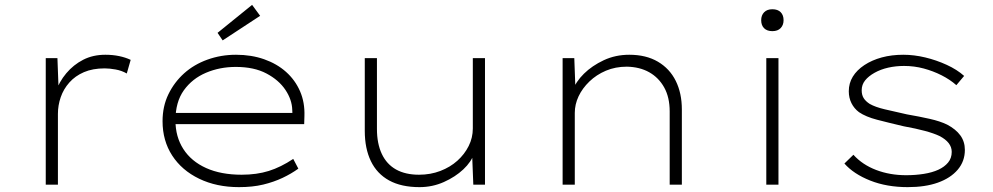

<svg xmlns="http://www.w3.org/2000/svg" viewBox="-20 -759 4082 789"><path d="M168 0V-520H216L221 -387L208 -379Q223 -423 252.5 -458Q282 -493 322 -513.5Q362 -534 413 -534Q443 -534 469.5 -528.5Q496 -523 517 -513L501 -457Q480 -469 455 -473.5Q430 -478 410 -478Q361 -478 325 -462.5Q289 -447 265 -420Q241 -393 229.5 -359.5Q218 -326 218 -291V0Z M962 10Q870 10 798.5 -24.5Q727 -59 687.5 -120Q648 -181 648 -261Q648 -322 672 -371.5Q696 -421 736.5 -457.5Q777 -494 832.5 -514Q888 -534 950 -534Q1013 -534 1065.5 -515.5Q1118 -497 1155.5 -463.5Q1193 -430 1213 -384Q1233 -338 1231 -282L1230 -249H689V-295H1203L1182 -283L1181 -307Q1180 -349 1153 -389.5Q1126 -430 1075 -457Q1024 -484 949 -484Q883 -484 826.5 -460Q770 -436 735.5 -388Q701 -340 701 -264Q701 -197 733.5 -146.5Q766 -96 827 -68.5Q888 -41 973 -41Q1035 -41 1084.5 -56.5Q1134 -72 1185 -106L1206 -66Q1177 -45 1141 -28Q1105 -11 1061.5 -0.5Q1018 10 962 10ZM895 -593 874 -624 1016 -739 1049 -694Z M1704 10Q1629 10 1579 -17.5Q1529 -45 1504 -97Q1479 -149 1479 -221V-520H1529V-229Q1529 -169 1549 -126.5Q1569 -84 1607.5 -62.5Q1646 -41 1702 -41Q1749 -41 1789.5 -56.5Q1830 -72 1859.5 -98.5Q1889 -125 1906 -159Q1923 -193 1923 -231V-520H1973V0H1925L1920 -128H1928Q1917 -94 1884 -63Q1851 -32 1804 -11Q1757 10 1704 10Z M2292 0V-520H2340L2345 -384L2333 -386Q2346 -423 2379.5 -456Q2413 -489 2461 -511.5Q2509 -534 2566 -534Q2635 -534 2683.5 -505.5Q2732 -477 2757 -426.5Q2782 -376 2782 -309V0H2732V-301Q2732 -359 2709.5 -399.5Q2687 -440 2648 -462Q2609 -484 2556 -485Q2509 -485 2470 -468.5Q2431 -452 2402 -424Q2373 -396 2357.5 -363Q2342 -330 2342 -295V0H2318Q2313 0 2307 0Q2301 0 2292 0Z M3129 0V-520H3179V0ZM3154 -631Q3132 -631 3120 -643Q3108 -655 3108 -676Q3108 -696 3120 -708.5Q3132 -721 3154 -721Q3176 -721 3188 -709Q3200 -697 3200 -676Q3200 -656 3188 -643.5Q3176 -631 3154 -631Z M3710 10Q3624 10 3556 -17Q3488 -44 3450 -87L3487 -123Q3524 -82 3580.5 -60.5Q3637 -39 3704 -39Q3742 -39 3776.5 -44.5Q3811 -50 3836 -61.5Q3861 -73 3876 -91Q3891 -109 3891 -135Q3891 -174 3841 -200Q3818 -211 3781 -221Q3744 -231 3694 -240Q3630 -255 3584 -267Q3538 -279 3510 -298Q3490 -313 3479 -335Q3468 -357 3468 -384Q3468 -417 3484.5 -444Q3501 -471 3532 -491.5Q3563 -512 3603.5 -523Q3644 -534 3692 -534Q3736 -534 3782 -523Q3828 -512 3870.5 -492.5Q3913 -473 3942 -447L3910 -409Q3884 -432 3849.5 -449.5Q3815 -467 3776 -477.5Q3737 -488 3695 -488Q3661 -488 3630 -481Q3599 -474 3574 -460Q3549 -446 3535 -428.5Q3521 -411 3521 -388Q3521 -369 3529 -356Q3537 -343 3554 -332Q3577 -319 3615 -310Q3653 -301 3707 -289Q3759 -280 3801 -270.5Q3843 -261 3872 -247Q3908 -228 3926.5 -202.5Q3945 -177 3945 -143Q3945 -96 3915.5 -61.5Q3886 -27 3834 -8.5Q3782 10 3710 10Z"/></svg>

Font: Lexend Mega ExtraLight
Style: Regular
Weight: 250
Version: Version 1.007